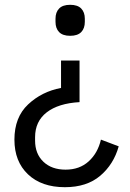

<svg xmlns="http://www.w3.org/2000/svg" viewBox="-20 -574 540 799"><path d="M333 -496V-483Q333 -456 318 -440.5Q303 -425 272 -425Q241 -425 226 -440.5Q211 -456 211 -483V-496Q211 -523 226 -538.5Q241 -554 272 -554Q303 -554 318 -538.5Q333 -523 333 -496ZM311 -149Q223 -144 174.5 -106.5Q126 -69 126 -3V11Q126 66 160.5 99Q195 132 253 132Q311 132 349 97.5Q387 63 400 7L474 35Q453 110 397 157.5Q341 205 250 205Q153 205 96.5 151.5Q40 98 40 7Q40 -86 97 -139.5Q154 -193 234 -208V-322H311Z"/></svg>

Font: IBM Plex Sans JP
Style: Regular
Weight: 400
Designer: Mike Abbink; Paul van der Laan; Pieter van Rosmalen; Wujin Sim; Yejin Wi; Jinhee Kim; Boomi Park; Yona Kim; Kichan Ma
Foundry: Sandoll Inc.
Version: Version 1.001